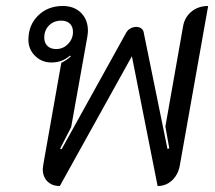

<svg xmlns="http://www.w3.org/2000/svg" viewBox="-20 -613 719 642"><path d="M123 -48Q123 -52 125 -64L185 -403Q204 -412 217 -425L214 -427Q188 -404 152 -404Q120 -404 97.5 -426Q75 -448 75 -480Q75 -529 107.5 -561Q140 -593 190 -593Q228 -593 251 -570Q274 -547 274 -510Q274 -504 272 -490L218 -188L181 -116L186 -114L401 -502Q406 -512 415.5 -517.5Q425 -523 435 -523Q446 -523 453 -517.5Q460 -512 461 -502L540 -115L546 -117L533 -190L592 -524Q597 -555 620 -574Q643 -593 676 -593L582 -64Q577 -31 556.5 -11Q536 9 507 9L421 -425L180 9Q154 9 138.5 -6.5Q123 -22 123 -48ZM224 -506Q224 -524 213.5 -534Q203 -544 185 -544Q160 -544 144 -528Q128 -512 128 -487Q128 -470 138.5 -459.5Q149 -449 168 -449Q191 -449 207.5 -466Q224 -483 224 -506Z"/></svg>

Font: K2D Light
Style: Italic
Weight: 300
Italic angle: -10°
Designer: Katatrad Aksorn Co.,Ltd.
Foundry: Cadson Demak Co.,Ltd.
Version: Version 1.000; ttfautohint (v1.6)